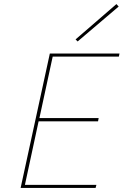

<svg xmlns="http://www.w3.org/2000/svg" viewBox="-20 -920 605 940"><path d="M561 -888 360 -717 350 -727 550 -900ZM562 -643H238L173 -342H463L460 -326H169L102 -15H452L448 0H81L224 -658H565Z"/></svg>

Font: EauTest Thin
Style: Italic
Weight: 250
Italic angle: -12°
Designer: Christian Thalmann (Catharsis Fonts)
Version: Version 0.001;PS 000.001;hotconv 1.0.88;makeotf.lib2.5.64775